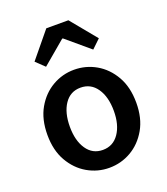

<svg xmlns="http://www.w3.org/2000/svg" viewBox="-138 -839 825 948"><g transform="rotate(-20 274.5 -365.0)"><path d="M274 12Q213 12 160 -18.5Q107 -49 74 -106.5Q41 -164 41 -245Q41 -327 74 -384.5Q107 -442 160 -472.5Q213 -503 274 -503Q336 -503 389 -472.5Q442 -442 475 -384.5Q508 -327 508 -245Q508 -164 475 -106.5Q442 -49 389 -18.5Q336 12 274 12ZM274 -82Q328 -82 359 -127Q390 -172 390 -245Q390 -319 359 -364Q328 -409 274 -409Q220 -409 189.5 -364Q159 -319 159 -245Q159 -172 189.5 -127Q220 -82 274 -82ZM105 -607 216 -742H332L443 -607L398 -564L276 -667H272L150 -564Z"/></g></svg>

Font: Source Sans Pro SemiBold
Style: Regular
Weight: 600
Designer: Paul D. Hunt
Foundry: Adobe Systems Incorporated
Version: Version 2.045;hotconv 1.0.109;makeotfexe 2.5.65596